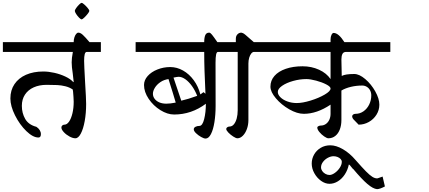

<svg xmlns="http://www.w3.org/2000/svg" viewBox="-30 -913 3016 1349"><path d="M487.8 -617.2Q487.8 -635.3 492.7 -650.4Q497.6 -665.5 505.1 -674.6Q512.7 -683.6 520.5 -683.6Q535.2 -683.6 552.2 -667.7Q569.3 -651.9 598.6 -617.2H678.7V-548.3H580.1Q569.3 -548.3 565.2 -532.2Q561 -516.1 561 -485.4Q561 -458 567.9 -335Q575.2 -219.7 575.2 -182.6Q575.2 -118.2 565.2 -62.7Q555.2 -7.3 537.8 25.6Q520.5 58.6 499.5 58.6Q481.4 58.6 458 45.9Q434.6 33.2 418 15.1Q401.4 -2.9 401.4 -17.1Q401.4 -25.9 407.7 -31.5Q414.1 -37.1 422.9 -37.1Q440.4 -37.1 455.3 -58.6Q470.2 -80.1 479 -117.2Q487.8 -154.3 487.8 -198.2Q487.8 -211.4 486.3 -231.4Q484.9 -251.5 483.4 -269L481 -284.2Q458 -299.8 429.2 -306.9Q400.4 -314 371.8 -315.4Q343.3 -316.9 297.9 -316.9Q246.1 -316.9 206.5 -299.1Q167 -281.2 145.3 -248Q123.5 -214.8 123.5 -169.4Q123.5 -118.2 147.2 -77.1Q170.9 -36.1 225.6 -22Q240.7 -12.2 249 1.2Q257.3 14.6 257.3 29.3Q257.3 53.2 240.2 53.2Q201.7 53.2 155 8.1Q108.4 -37.1 75.7 -102.3Q43 -167.5 43 -221.2Q43 -279.3 71.8 -322Q100.6 -364.7 152.8 -387.7Q205.1 -410.6 274.4 -410.6Q310.5 -410.6 351.8 -401.4Q393.1 -392.1 429 -375.2Q464.8 -358.4 484.9 -336.4H487.8L481 -397.5Q473.6 -443.4 473.6 -475.1Q473.6 -504.4 481.9 -548.3H-9.8V-617.2Z M597.7 -836.9Q597.7 -830.6 586.4 -816.2Q575.2 -801.8 562 -789.3Q548.8 -776.9 543.9 -776.9Q537.6 -776.9 525.9 -788.6Q514.2 -800.3 504.9 -814.9Q495.6 -829.6 495.6 -836.9Q495.6 -842.8 505.4 -856.7Q515.1 -870.6 526.9 -881.8Q538.6 -893.1 543.9 -893.1Q548.8 -893.1 562 -881.6Q575.2 -870.1 586.4 -856.4Q597.7 -842.8 597.7 -836.9Z M1404.8 -617.2Q1404.8 -648.9 1412.4 -666.3Q1419.9 -683.6 1439.9 -683.6Q1447.8 -683.6 1459.5 -669.2Q1471.2 -654.8 1497.1 -617.2H1598.6V-548.3H1501.5Q1492.2 -548.3 1488.3 -529.3Q1484.4 -510.3 1484.4 -472.2L1484.9 -168.9Q1484.9 -107.4 1476.6 -54.9Q1468.3 -2.4 1452.1 29.1Q1436 60.5 1414.1 60.5Q1402.8 60.5 1382.8 49.3Q1362.8 38.1 1347.2 22.9Q1331.5 7.8 1331.5 -4.4Q1331.5 -15.6 1343.3 -22Q1355 -28.3 1370.6 -28.3Q1392.6 -28.3 1404.5 -76.2Q1416.5 -124 1416.5 -184.1Q1314.9 -108.4 1193.4 -108.4Q1146.5 -108.4 1096.9 -139.2Q1047.4 -169.9 1014.6 -218.5Q981.9 -267.1 981.9 -315.9Q981.9 -350.1 1007.6 -378.9Q1033.2 -407.7 1075.9 -424.8Q1118.7 -441.9 1166 -441.9Q1212.9 -441.9 1256.1 -417.5Q1299.3 -393.1 1331.3 -349.4Q1363.3 -305.7 1377.9 -249.5L1399.9 -265.6L1413.6 -254.4Q1409.2 -348.1 1407 -414.8Q1404.8 -481.4 1404.8 -548.3H922.9V-617.2ZM1355.5 -239.7Q1340.8 -277.3 1319.1 -307.9Q1297.4 -338.4 1272.7 -356Q1248 -373.5 1225.1 -373.5Q1215.8 -373.5 1189 -367.7L1243.7 -205.6Q1291.5 -216.3 1355.5 -239.7ZM1153.8 -357.4Q1121.6 -353 1096.7 -335.9Q1071.8 -318.8 1058.1 -296.4Q1044.4 -273.9 1044.4 -254.4Q1044.4 -234.9 1056.2 -219Q1067.9 -203.1 1089.1 -193.8Q1110.4 -184.6 1138.2 -184.6Q1154.3 -184.6 1167.2 -186.3Q1180.2 -188 1190.4 -189.9Q1200.7 -191.9 1204.6 -192.4Q1187 -253.9 1153.8 -357.4Z M1627 -617.2V-640.6Q1627 -660.2 1638.4 -671.9Q1649.9 -683.6 1665.5 -683.6Q1667 -683.1 1674.8 -680.9Q1682.6 -678.7 1695.3 -667.5L1752.9 -617.2H1825.2V-548.3H1754.4Q1744.6 -548.3 1735.6 -537.4Q1726.6 -526.4 1720.9 -507.6Q1715.3 -488.8 1715.3 -466.3V-69.3Q1715.3 -35.2 1704.3 -5.6Q1693.4 23.9 1675.5 41.3Q1657.7 58.6 1638.2 58.6Q1627.9 58.6 1608.9 46.4Q1589.8 34.2 1574.7 18.6Q1559.6 2.9 1559.6 -6.8Q1559.6 -14.2 1566.9 -19Q1574.2 -23.9 1582.5 -23.9Q1600.1 -23.9 1613 -39.3Q1626 -54.7 1633.1 -80.8Q1640.1 -106.9 1640.1 -138.2V-548.3H1583.5V-617.2Z M2292.5 -617.2V-635.7Q2292.5 -654.8 2299.1 -668.2Q2305.7 -681.6 2314 -681.6Q2348.6 -681.6 2389.6 -617.2H2712.4V-548.3H2402.3Q2383.3 -548.3 2376 -534.2Q2368.7 -520 2368.7 -494.6L2371.1 -379.4Q2396 -393.1 2459 -393.1Q2494.6 -393.1 2536.4 -357.4Q2578.1 -321.8 2606.7 -270.8Q2635.3 -219.7 2635.3 -177.7Q2635.3 -139.2 2615 -106.9Q2594.7 -74.7 2561.3 -55.9Q2527.8 -37.1 2489.7 -37.1L2455.1 -72.8Q2450.7 -76.7 2447.5 -83.5Q2444.3 -90.3 2444.3 -95.2Q2444.3 -103.5 2451.4 -108.4Q2458.5 -113.3 2468.3 -113.3Q2499 -113.3 2524.4 -131.3Q2549.8 -149.4 2564.2 -179.2Q2578.6 -209 2578.6 -242.7Q2578.6 -262.7 2570.1 -278.6Q2561.5 -294.4 2546.9 -303.2Q2532.2 -312 2515.1 -312Q2474.6 -312 2436 -303Q2397.5 -293.9 2368.7 -276.9V-69.3Q2368.7 -32.7 2357.7 -3.7Q2346.7 25.4 2325.9 42Q2305.2 58.6 2277.3 58.6Q2266.6 58.6 2247.6 45.4Q2228.5 32.2 2213.9 14.4Q2199.2 -3.4 2199.2 -17.1Q2199.2 -22.5 2207.3 -26.6Q2215.3 -30.8 2223.6 -30.8Q2244.1 -30.8 2260 -42.2Q2275.9 -53.7 2284.2 -72.5Q2292.5 -91.3 2292.5 -113.3V-177.7Q2196.3 -113.3 2104.5 -113.3Q2057.6 -113.3 2002.2 -145Q1946.8 -176.8 1908.4 -222.2Q1870.1 -267.6 1870.1 -304.2Q1870.1 -347.2 1898.2 -379.4Q1926.3 -411.6 1977.5 -429.4Q2028.8 -447.3 2095.7 -447.3Q2158.7 -447.3 2211.7 -423.1Q2264.6 -398.9 2292.5 -357.4V-548.3H1786.6V-617.2ZM2122.6 -357.4Q2076.2 -357.4 2029.3 -344.2Q1982.4 -331.1 1952.1 -310.1Q1921.9 -289.1 1921.9 -267.1Q1921.9 -248 1940.2 -229.7Q1958.5 -211.4 1989.3 -200.2Q2020 -189 2055.2 -189Q2095.7 -189 2152.6 -206.5Q2209.5 -224.1 2251 -248.3Q2292.5 -272.5 2292.5 -291Q2292.5 -304.2 2262.5 -319.8Q2232.4 -335.4 2191.4 -346.4Q2150.4 -357.4 2122.6 -357.4Z M2469.2 212.4Q2515.1 264.6 2541.5 291.3Q2567.9 317.9 2585.7 329.1Q2603.5 340.3 2619.1 340.3Q2620.1 340.3 2622.8 339.8Q2625.5 339.4 2627.4 338.4L2658.2 327.6L2674.3 397Q2637.7 416 2619.1 416Q2590.3 413.1 2550.8 379.2Q2511.2 345.2 2451.7 274.4H2450.2Q2445.8 270 2435.5 256.8Q2432.1 252.4 2429 248.5Q2425.8 244.6 2422.4 243.2H2420.9Q2413.1 281.2 2392.8 312.3Q2372.6 343.3 2344.2 360.8Q2315.9 378.4 2285.2 378.4Q2254.9 378.4 2225.8 357.7Q2196.8 336.9 2178.5 304Q2160.2 271 2160.2 236.3Q2160.2 202.1 2176.8 172.9Q2193.4 143.6 2223.1 125.7Q2252.9 107.9 2290.5 107.9Q2332 107.9 2379.6 135.5Q2427.2 163.1 2469.2 212.4ZM2313.5 184.6Q2293.9 184.6 2273.2 195.8Q2252.4 207 2239 225.1Q2225.6 243.2 2225.6 262.7Q2225.6 276.4 2234.1 288.8Q2242.7 301.3 2256.6 308.8Q2270.5 316.4 2285.2 316.4Q2301.8 316.4 2322.3 302Q2342.8 287.6 2357.2 265.9Q2371.6 244.1 2371.6 223.1Q2371.6 213.4 2363.3 204.3Q2355 195.3 2341.6 189.9Q2328.1 184.6 2313.5 184.6Z"/></svg>

Font: Dekko
Style: Regular
Weight: 400
Designer: Multiple
Foundry: Sorkin Type
Version: Version 2.001